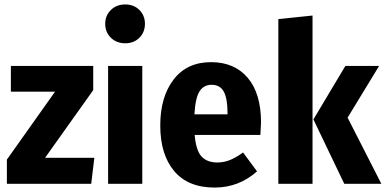

<svg xmlns="http://www.w3.org/2000/svg" viewBox="-20 -828 1738 865"><path d="M400 -422 183 -117H405L391 0H11V-109L228 -415H29V-531H400Z M633 -721Q633 -683 608 -658Q583 -633 544 -633Q505 -633 479.5 -658Q454 -683 454 -721Q454 -758 479.5 -783Q505 -808 544 -808Q583 -808 608 -783Q633 -758 633 -721ZM621 0H467V-531H621Z M1153 -220H857Q863 -150 888 -123Q913 -96 959 -96Q989 -96 1016 -107Q1043 -118 1075 -141L1138 -56Q1056 17 947 17Q827 17 764.5 -57.5Q702 -132 702 -263Q702 -391 762 -469.5Q822 -548 931 -548Q1036 -548 1096 -477.5Q1156 -407 1156 -276Q1156 -268 1153 -220ZM1005 -320Q1005 -383 988.5 -414.5Q972 -446 933 -446Q898 -446 879 -416.5Q860 -387 856 -313H1005Z M1388 0H1234V-742L1388 -758ZM1546 -298 1698 0H1531L1392 -290L1536 -531H1688Z"/></svg>

Font: Fira Sans Condensed
Style: Bold
Weight: 700
Width: 3
Designer: bBox Type GmbH & Carrois Corporate GbR & Edenspiekermann AG
Foundry: bBox Type GmbH & Carrois Corporate GbR & Edenspiekermann AG
Version: Version 4.301